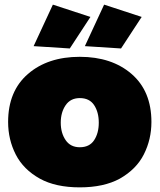

<svg xmlns="http://www.w3.org/2000/svg" viewBox="-20 -800 688 828"><path d="M324 8Q220 8 152 -29.5Q81 -69 48 -133.5Q15 -198 15 -274Q15 -407 100.5 -481Q186 -555 324 -555Q462 -555 547.5 -481Q633 -407 633 -274Q633 -199 600.5 -134.5Q568 -70 496.5 -29.5Q427.5 8 324 8ZM281 -591 125 -601 208 -780 370 -727ZM324 -165Q366 -165 386 -195.5Q406 -226 406 -271Q406 -316 386 -346.5Q366 -377 324 -377Q284 -377 263 -346.2Q242 -315.5 242 -271Q242 -226.5 263 -195.8Q284 -165 324 -165ZM502 -591 346 -601 429 -780 591 -727Z"/></svg>

Font: Argentum Novus Black
Style: Regular
Weight: 900
Designer: Julieta Ulanovsky (font) & Cristiano Sobral (main changes)
Foundry: Julieta Ulanovsky (font) & Cristiano Sobral (main changes)
Version: Version 3.00;November 27, 2020;FontCreator 13.0.0.2655 64-bi